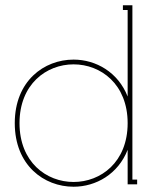

<svg xmlns="http://www.w3.org/2000/svg" viewBox="-20 -699 593 728"><path d="M464 -232C464 -84 362 -9 259 -9C156 -9 54 -84 54 -232C54 -380 156 -455 259 -455C362 -455 464 -380 464 -232ZM446 -679V-661H464V-333C428 -425 344 -473 259 -473C147 -473 36 -392 36 -232C36 -72 147 9 259 9C344 9 428 -39 464 -131V0H500V-18H482V-679Z"/></svg>

Font: Rawengulk
Style: Light
Weight: 300
Version: Version 0.9